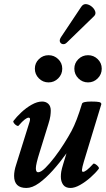

<svg xmlns="http://www.w3.org/2000/svg" viewBox="-20 -920 525 953"><path d="M111 13Q50 13 50 -47Q50 -72 60 -102L127 -316Q133 -336 122 -336Q115 -336 103 -327Q91 -318 72 -296Q69 -293 61.5 -297.5Q54 -302 49 -309Q44 -316 47 -320Q62 -340 86 -362.5Q110 -385 137.5 -400.5Q165 -416 189 -416Q208 -416 220 -404.5Q232 -393 232 -371Q232 -360 230 -344.5Q228 -329 220 -304L176 -162Q158 -105 158 -85Q158 -65 169 -65Q183 -65 204.5 -86Q226 -107 250.5 -139Q275 -171 297.5 -206.5Q320 -242 335 -270Q348 -294 361 -328Q374 -362 387 -405Q390 -416 433 -416Q461 -416 472 -413.5Q483 -411 483 -403L396 -117Q388 -90 387 -78.5Q386 -67 392 -67Q399 -67 411 -76Q423 -85 443 -107Q446 -110 454 -105Q462 -100 467.5 -93Q473 -86 470 -82Q454 -61 429 -39Q404 -17 377.5 -2Q351 13 330 13Q305 13 293.5 -3Q282 -19 282 -43Q282 -55 284 -68Q286 -81 295 -110L310 -159Q277 -113 242 -74Q207 -35 173.5 -11Q140 13 111 13ZM221 -511Q193 -511 173 -531Q153 -551 153 -579Q153 -607 173 -626.5Q193 -646 221 -646Q249 -646 269 -626.5Q289 -607 289 -579Q289 -551 269 -531Q249 -511 221 -511ZM417 -511Q389 -511 369 -531Q349 -551 349 -579Q349 -607 369 -626.5Q389 -646 417 -646Q445 -646 465 -626.5Q485 -607 485 -579Q485 -551 465 -531Q445 -511 417 -511ZM312 -709Q302 -699 291.5 -701Q281 -703 277.5 -712.5Q274 -722 283 -736L383 -886Q393 -901 407.5 -899.5Q422 -898 435 -887.5Q448 -877 452.5 -863.5Q457 -850 447 -840Z"/></svg>

Font: Junicode
Style: Bold Italic
Weight: 700
Italic angle: -11°
Designer: Peter S. Baker
Version: Version 2.100; ttfautohint (v1.8.4)